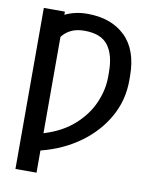

<svg xmlns="http://www.w3.org/2000/svg" viewBox="-98 -796 867 1074"><g transform="rotate(10 335.0 -259.5)"><path d="M184.3 -711.6V-693.5Q210.2 -706.7 242.2 -714.1Q274.1 -721.6 311.4 -721.6Q446.4 -721.6 525.9 -645.2Q605.5 -568.9 605.8 -419V-393.5Q605.8 -283 552.6 -187.7Q499.3 -92.3 404.3 -23.4Q309.3 45.5 184.3 77.1V203.1H64.6V-711.6ZM184.3 -21Q287.3 -52.2 354 -111.9Q420.8 -171.5 453.3 -245.6Q485.8 -319.6 485.8 -393.5V-420.5Q485.8 -519.2 445.7 -572.3Q405.5 -625.4 311.4 -625.4Q267 -625.4 235.8 -610.3Q204.5 -595.2 184.3 -568.2Z"/></g></svg>

Font: Inter UI Medium
Style: Regular
Weight: 500
Designer: Rasmus Andersson
Foundry: rsms
Version: 3.2;8d6f07862